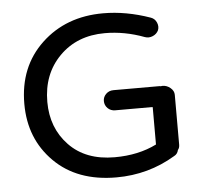

<svg xmlns="http://www.w3.org/2000/svg" viewBox="-46 -604 717 674"><g transform="rotate(-5 313.0 -267.0)"><path d="M338 22Q200 22 119 -59Q38 -140 38 -263Q38 -394 124 -475Q210 -556 341 -556Q422 -556 507 -526Q521 -521 527 -507Q533 -493 528 -480Q522 -467 508 -461Q494 -455 480 -460Q411 -486 341 -486Q243 -486 181 -423.5Q119 -361 119 -263Q119 -171 177.5 -110Q236 -49 338 -49Q422 -49 486 -81V-213H354Q338 -213 327.5 -223.5Q317 -234 317 -249Q317 -263 327.5 -273.5Q338 -284 354 -284H515Q519 -284 521 -283Q523 -284 527 -284Q542 -284 554.5 -273.5Q567 -263 567 -249V-73Q567 -62 561 -55Q558 -41 546 -35Q451 22 338 22Z"/></g></svg>

Font: Hoogli Semibold
Style: Regular
Weight: 600
Designer: Anand Singh Naorem
Foundry: Brand New Type
Version: Version 1.00 b007